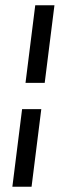

<svg xmlns="http://www.w3.org/2000/svg" viewBox="-20 -640 227 730"><path d="M150 -325 187 -620H114L77 -325ZM64 -225 27 70H100L137 -225Z"/></svg>

Font: Charger
Style: It
Weight: 400
Designer: Jasper
Foundry: Cannot Into Space Fonts
Version: Version 0.98